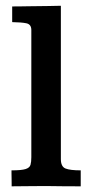

<svg xmlns="http://www.w3.org/2000/svg" viewBox="-20 -656 338 676"><path d="M21 0Q21 -3.4 21 -11Q21 -18.6 20.8 -27.8Q20.5 -37.1 20.5 -44.9Q20.5 -52.7 20.5 -56.2Q55.7 -56.2 70.1 -60.8Q84.5 -65.4 87.4 -75.7Q90.3 -85.9 90.3 -102.5V-550.3Q90.3 -570.3 73 -574Q55.7 -577.6 22.9 -578.1V-633.3Q35.2 -633.3 51.3 -633.5Q67.4 -633.8 83.3 -634Q99.1 -634.3 109.4 -634.3Q129.9 -634.3 150.9 -634.8Q171.9 -635.3 194.3 -635.7V-95.7Q194.3 -69.3 210.7 -62.7Q227.1 -56.2 264.2 -56.2V0Q235.4 0 206.8 -0.2Q178.2 -0.5 139.6 -1Q103 -1 75.9 -0.5Q48.8 0 21 0Z"/></svg>

Font: Kameron Medium
Style: Regular
Weight: 500
Designer: Vernon Adams
Foundry: Vernon Adams
Version: Version 1.100